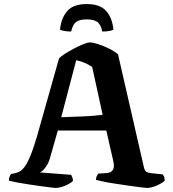

<svg xmlns="http://www.w3.org/2000/svg" viewBox="-20 -930 854 950"><path d="M256 0Q251 0 231 -2.5Q211 -5 182 -9Q153 -13 122.5 -17.5Q92 -22 65.5 -27Q39 -32 24 -36Q24 -47 27.5 -56Q31 -65 35 -69L49 -72Q60 -74 72.5 -79Q85 -84 99 -101Q113 -118 128.5 -154.5Q144 -191 163 -255L272 -641Q280 -650 300 -663Q320 -676 344.5 -689Q369 -702 391 -711Q413 -720 425 -720Q440 -720 466 -711.5Q492 -703 519.5 -689.5Q547 -676 564 -661L693 -98Q696 -87 702.5 -81.5Q709 -76 722 -74L785 -67Q789 -61 791.5 -57.5Q794 -54 795 -36Q787 -28 771.5 -19.5Q756 -11 738.5 -5.5Q721 0 709 0Q702 0 677 -3Q652 -6 618.5 -11Q585 -16 551.5 -21Q518 -26 491.5 -31.5Q465 -37 455 -40Q455 -53 460.5 -61.5Q466 -70 466 -71L499 -73Q512 -73 523.5 -77Q535 -81 541 -95Q547 -109 539 -140L506 -284H266L227 -147Q222 -129 213 -114Q204 -99 194.5 -89Q185 -79 176 -77L332 -65Q333 -62 337 -54Q341 -46 341 -35Q334 -27 318 -18.5Q302 -10 285 -5Q268 0 256 0ZM283 -350Q336 -352 377 -353.5Q418 -355 446 -357.5Q474 -360 488 -362L436 -599Q416 -612 396.5 -620Q377 -628 357 -632ZM409 -910Q475 -910 505.5 -875.5Q536 -841 541 -783Q536 -780 522.5 -777Q509 -774 486 -774Q479 -809 461.5 -821.5Q444 -834 409 -834Q374 -834 357 -821.5Q340 -809 332 -774Q313 -774 298 -777Q283 -780 277 -783Q282 -839 312 -874.5Q342 -910 409 -910Z"/></svg>

Font: Texturina 12pt
Style: Bold
Weight: 700
Designer: Guillermo Torres Carreño
Foundry: Omnibus-Type
Version: Version 1.002